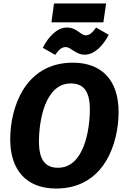

<svg xmlns="http://www.w3.org/2000/svg" viewBox="-20 -1072 721 1109"><path d="M577 -943 593 -1052H292L277 -943ZM469 -756C523 -756 573 -804 608 -871L535 -913C514 -884 498 -868 475 -868C445 -868 424 -913 367 -913C309 -913 260 -860 227 -796L299 -755C319 -784 335 -800 360 -800C390 -800 417 -756 469 -756ZM401 -710C125 -710 39 -452 39 -267C39 -87 135 17 304 17C580 17 665 -240 665 -426C665 -607 569 -710 401 -710ZM389 -590C461 -590 499 -547 499 -440C499 -324 466 -103 315 -103C244 -103 205 -145 205 -255C205 -369 238 -590 389 -590Z"/></svg>

Font: Fira Sans
Style: Bold Italic
Weight: 700
Italic angle: -8°
Designer: bBox Type GmbH & Carrois Corporate GbR & Edenspiekermann AG
Foundry: bBox Type GmbH & Carrois Corporate GbR & Edenspiekermann AG
Version: Version 4.301;PS 004.301;hotconv 1.0.88;makeotf.lib2.5.64775